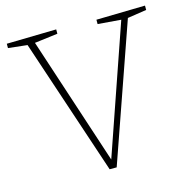

<svg xmlns="http://www.w3.org/2000/svg" viewBox="-103 -794 886 896"><g transform="rotate(-15 340.0 -345.5)"><path d="M439 -688 675 -693V-672L583 -658L352 2H318L98 -657L6 -667V-688L246 -693V-672L134 -658L337 -40L551 -658L439 -667Z"/></g></svg>

Font: Bitter Pro ExtraLight
Style: Regular
Weight: 275
Designer: Sol Matas, and Bitter project Authors
Foundry: Sol Matas
Version: Version 1.010